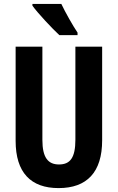

<svg xmlns="http://www.w3.org/2000/svg" viewBox="-20 -953 602 983"><path d="M294 -933H146V-924C172 -887 249 -805 284 -773H377V-786C355 -818 313 -892 294 -933ZM503 -235V-714H366V-238C366 -145 339 -111 282 -111C226 -111 197 -146 197 -237V-714H60V-232C60 -69 138 10 280 10C425 10 503 -71 503 -235Z"/></svg>

Font: Noto Sans Georgian ExtraCondensed Bold
Style: Regular
Weight: 700
Width: 2
Designer: Monotype Design Team, Akaki Razmadze
Foundry: Google LLC
Version: Version 2.005